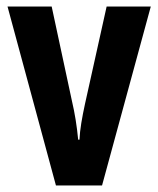

<svg xmlns="http://www.w3.org/2000/svg" viewBox="-20 -567 484 587"><path d="M151 0 3 -547H138L200 -258Q213 -203 219 -140H223Q224 -163 228.5 -190.5Q233 -218 240 -250L306 -547H441L292 0Z"/></svg>

Font: Noto Sans Armenian ExtraCondensed
Style: Bold
Weight: 700
Width: 2
Designer: Monotype Design Team
Foundry: Monotype Imaging Inc.
Version: Version 2.008; ttfautohint (v1.8.4.7-5d5b)